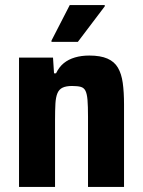

<svg xmlns="http://www.w3.org/2000/svg" viewBox="-20 -737 563 757"><path d="M55 0V-510H189L193 -448H201Q213 -473 231.5 -488Q250 -503 275.5 -510.5Q301 -518 332 -518Q376 -518 403.5 -506Q431 -494 445 -470Q459 -446 464 -410Q469 -374 469 -325V0H327V-276Q327 -319 325 -343Q323 -367 317 -379Q311 -391 298.5 -394.5Q286 -398 264 -398Q241 -398 227 -391.5Q213 -385 206.5 -369.5Q200 -354 198.5 -328.5Q197 -303 197 -264V0ZM183 -572V-577L255 -717H393V-712L287 -572Z"/></svg>

Font: Saira SemiCondensed
Style: Bold
Weight: 700
Width: 4
Designer: Hector Gatti with collaboration of the Omnibus-Type team
Foundry: Omnibus-Type
Version: Version 1.101